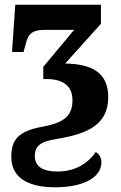

<svg xmlns="http://www.w3.org/2000/svg" viewBox="-20 -556 516 816"><path d="M215 240C334 240 411 198 411 134C411 109 398 97 387 90C355 137 301 173 224 173C158 173 128 149 128 107C128 64 152 45 224 34C350 13 440 -25 440 -143C440 -246 373 -284 257 -286L409 -455V-536H45L31 -335H80L88 -364C98 -406 110 -429 169 -429H295L164 -272V-220H177C252 -220 288 -188 288 -130C288 -64 253 -35 163 -18C56 1 28 39 28 111C28 194 91 240 215 240Z"/></svg>

Font: Noto Serif Condensed ExtraBold
Style: Regular
Weight: 800
Width: 3
Designer: Monotype Design Team
Foundry: Monotype Imaging Inc.
Version: Version 2.013